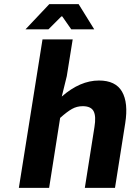

<svg xmlns="http://www.w3.org/2000/svg" viewBox="-20 -915 640 935"><path d="M104 -772 220.2 -895H362.8L439 -772H327.1L283.2 -835H278.8L215.8 -772ZM71.8 0 187 -723.1H334L305.2 -543.9L280.8 -444.8Q370.1 -522.9 461.9 -522.9Q543 -522.9 574.2 -468.8Q605.5 -414.6 589.8 -314.9L540 0H393.1L439.9 -295.9Q448.7 -349.1 435.8 -373.5Q422.9 -397.9 382.8 -397.9Q354.5 -397.9 330.6 -384.5Q306.6 -371.1 272.9 -340.8L219.2 0Z"/></svg>

Font: Office Code Pro D Bold Italic
Style: Regular
Weight: 700
Italic angle: -9°
Designer: Nathan Rutzky & Paul D. Hunt
Foundry: Adobe Systems Incorporated
Version: Version 1.004;PS 001.004;hotconv 1.0.70;makeotf.lib2.5.58329